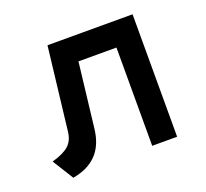

<svg xmlns="http://www.w3.org/2000/svg" viewBox="-96 -626 809 753"><g transform="rotate(-20 308.0 -249.5)"><path d="M89 12 34.5 -75.5Q82.5 -89 104.8 -108.8Q127 -128.5 131 -165L171.5 -511H526.5V0H422.5V-410H264L232.5 -140.5Q225 -74.5 189.2 -37Q153.5 0.5 89 12Z"/></g></svg>

Font: Overpass Mono SemiBold
Style: Regular
Weight: 600
Monospace: yes
Designer: Delve Withrington, Dave Bailey
Foundry: Delve Fonts LLC
Version: Version 4.000